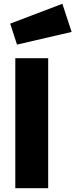

<svg xmlns="http://www.w3.org/2000/svg" viewBox="-20 -996 399 1016"><path d="M34 0ZM61 -688H235V0H61ZM34 -871 310 -976 359 -827 70 -760Z"/></svg>

Font: Cairo Black
Style: Regular
Weight: 900
Designer: Mohamed Gaber, the designers of Titillium
Foundry: Kief Type Foundry
Version: Version 2.009; ttfautohint (v1.5.33-1714) -l 8 -r 50 -G 200 